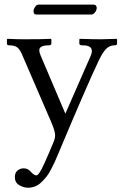

<svg xmlns="http://www.w3.org/2000/svg" viewBox="-20 -603 549 852"><path d="M208 -409.7Q208 -406.2 204.6 -404.1Q201.2 -401.9 197.3 -401.9Q154.3 -401.9 154.3 -379.9Q154.3 -371.1 160.2 -356.9L270 -98.6L381.3 -352.5Q387.7 -366.7 387.7 -376.5Q387.7 -401.9 346.2 -401.9H341.8Q338.4 -401.9 335.2 -404.3Q332 -406.7 332 -409.2V-427.7L334 -430.7Q393.1 -428.7 428.2 -428.7L497.1 -430.7L499.5 -428.7V-409.7Q499.5 -401.9 488.8 -401.9Q475.6 -401.9 464.4 -396Q453.1 -390.1 444.1 -378.2Q435.1 -366.2 429.9 -357.2Q424.8 -348.1 418 -334Q362.8 -217.3 240.7 74.2Q231 97.7 224.9 111.1Q218.8 124.5 208 145.8Q197.3 167 187.5 179.4Q177.7 191.9 164.6 204.8Q151.4 217.8 136.2 223.9Q121.1 230 104 230Q84.5 230 65.2 218.5Q45.9 207 45.9 183.1Q45.9 163.1 57.9 153.6Q69.8 144 84.5 144Q103.5 144 115.2 157.7Q130.4 175.3 141.6 175.3Q147 175.3 155.8 162.4Q164.6 149.4 176.5 123Q188.5 96.7 196.3 78.1Q204.1 59.6 217.3 28.3Q224.6 11.7 224.6 -2.9Q224.6 -20.5 208 -59.6L81.5 -352.5Q69.8 -381.8 57.9 -391.8Q45.9 -401.9 20.5 -401.9Q10.7 -401.9 10.7 -409.2V-428.7L13.2 -430.7Q58.6 -428.7 87.4 -428.7Q169.4 -428.7 206.1 -430.7L208 -427.7ZM385.7 -538.6H141.1Q128.9 -538.6 128.9 -553.2Q128.9 -562.5 135.7 -572.5Q142.6 -582.5 150.9 -582.5H395.5Q402.3 -582.5 405.8 -578.1Q409.2 -573.7 409.2 -567.9Q409.2 -558.6 401.9 -548.6Q394.5 -538.6 385.7 -538.6Z"/></svg>

Font: Libertinage
Style: l
Weight: 400
Designer: OSP
Foundry: OSP
Version: Version 1.0; 2008; OFL relea